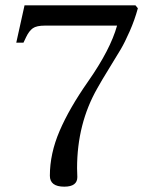

<svg xmlns="http://www.w3.org/2000/svg" viewBox="-20 -688 570 720"><path d="M41 -528 72 -668H488L497 -657Q485 -613 466.5 -571Q448 -529 433 -503.5Q418 -478 389.5 -432Q361 -386 345 -357Q269 -224 269 -57Q269 -51 269.5 -40.5Q270 -30 270 -24Q270 12 221 12Q167 12 167 -29Q167 -112 203.5 -197Q240 -282 310 -382Q394 -502 419 -592H149Q117 -592 103 -582Q89 -572 78 -549L68 -528Z"/></svg>

Font: Heuristica
Style: Regular
Weight: 400
Version: Version 1.0.1 ; ttfautohint (v1.4.1)